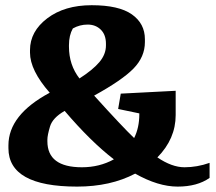

<svg xmlns="http://www.w3.org/2000/svg" viewBox="-20 -691 812 722"><path d="M378.4 -526.4Q378.4 -560.5 358.9 -579.6Q339.4 -598.6 309.6 -598.6Q279.8 -598.6 253.9 -584Q239.3 -558.1 239.3 -521V-515.6Q239.3 -446.8 278.8 -396Q329.1 -428.2 353.8 -457.5Q378.4 -486.8 378.4 -520ZM158.2 -159.7Q158.2 -62 288.1 -62Q354 -62 408.2 -91.8Q320.8 -159.2 223.1 -273.9Q177.7 -248 168 -215.1Q158.2 -182.1 158.2 -166ZM503.9 -261.7V-264.6L424.3 -281.2L434.1 -338.9L640.6 -349.6V-258.3Q640.6 -168.9 571.8 -99.1Q626.5 -62 673.8 -62Q721.2 -62 768.1 -78.6V-22Q721.7 10.7 647.9 10.7Q574.7 10.7 488.3 -38.1Q395.5 10.7 270 10.7Q11.7 10.7 11.7 -133.8V-144.5Q11.7 -259.3 167 -342.3Q92.8 -426.8 92.8 -493.2V-502.4Q92.8 -572.8 157.7 -622.1Q222.7 -671.4 324.7 -671.4Q426.8 -671.4 475.8 -637Q524.9 -602.5 524.9 -543.5V-532.7Q524.9 -477.1 481.9 -433.1Q439 -389.2 334 -331.5Q439.9 -214.4 484.4 -171.9Q503.9 -210.9 503.9 -261.7Z"/></svg>

Font: NoticiaText-Bold
Style: Bold
Weight: 700
Designer: JM Sole
Foundry: JM Sole
Version: Version 1.003